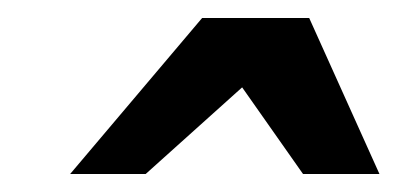

<svg xmlns="http://www.w3.org/2000/svg" viewBox="-20 -742 437 211"><path d="M397 -550.8H313L246.1 -646L140.1 -550.8H57.1L202.1 -722.2H319.8Z"/></svg>

Font: Charis
Style: Bold Italic
Weight: 700
Italic angle: -11°
Designer: Walt Agee, Miriam Martin, Annie Olsen, Victor Gaultney, Lorna Priest, Alan Ward, Bob Hallissy, Martin Hosken, Sharon Cor
Foundry: SIL Global
Version: Version 7.000